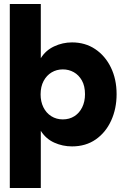

<svg xmlns="http://www.w3.org/2000/svg" viewBox="-20 -720 619 960"><path d="M29 220V-700H184V-429Q208 -468 250.5 -488Q293 -508 340 -508Q406 -508 456 -474.5Q506 -441 534.5 -382.5Q563 -324 563 -249Q563 -177 536 -117.5Q509 -58 459 -23Q409 12 340 12Q293 12 251 -7Q209 -26 184 -66V220ZM294 -123Q327 -123 352 -139Q377 -155 391 -183.5Q405 -212 405 -249Q405 -290 389.5 -317.5Q374 -345 349 -359Q324 -373 294 -373Q263 -373 238 -358Q213 -343 198 -315Q183 -287 183 -248Q183 -212 197 -183.5Q211 -155 236.5 -139Q262 -123 294 -123Z"/></svg>

Font: Rethink Sans ExtraBold
Style: Regular
Weight: 800
Designer: The Rethink Sans project authors (Hans Thiessen). DM Sans designed by Colophon Foundry.
Foundry: Rethink Communications LLC
Version: Version 1.001